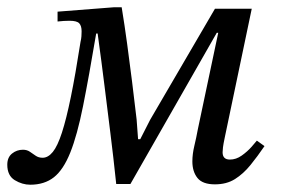

<svg xmlns="http://www.w3.org/2000/svg" viewBox="-42 -497 772 527"><path d="M41 10Q19 10 -1.5 -2.5Q-22 -15 -22 -45Q-22 -65 -9 -75.5Q4 -86 21 -86Q32 -86 40 -80.5Q48 -75 56 -69.5Q64 -64 75 -64Q90 -64 103 -80Q116 -96 128 -133Q140 -170 152.5 -231Q165 -292 179 -382Q181 -390 181.5 -397.5Q182 -405 182 -411Q182 -426 175.5 -433Q169 -440 149 -440Q142 -440 133 -439.5Q124 -439 116 -438V-465L270 -477H292Q300 -428 307 -376.5Q314 -325 320.5 -273Q327 -221 333 -169L337 -115H343L370 -168L548 -473H649L575 -120Q571 -101 570 -92.5Q569 -84 569 -79Q569 -59 589 -59Q606 -59 621.5 -70Q637 -81 648.5 -94Q660 -107 663 -111L684 -96Q665 -68 645.5 -44Q626 -20 603 -5.5Q580 9 548 9Q514 9 500 -8.5Q486 -26 486 -54Q486 -74 491.5 -97Q497 -120 501 -142L557 -407H553L316 8H277Q269 -68 261 -131.5Q253 -195 245 -260Q237 -325 226 -405H222Q202 -286 186 -206Q170 -126 151 -78.5Q132 -31 106 -10.5Q80 10 41 10Z"/></svg>

Font: STIX Two Text
Style: Italic
Weight: 400
Italic angle: -12°
Designer: Ross Mills, John Hudson & Paul Hanslow, Tiro Typeworks Ltd; with prior portions MicroPress Inc. and Coen Hoffman, Elsevi
Foundry: Tiro Typeworks Ltd
Version: Version 2.13 b171